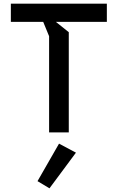

<svg xmlns="http://www.w3.org/2000/svg" viewBox="-20 -720 640 1044"><path d="M39 -700H561V-601H284L354 -545V0H247V-523L215 -601H39ZM249 304 393 110 301 61 184 265Z"/></svg>

Font: Kode Mono SemiBold
Style: Regular
Weight: 600
Monospace: yes
Designer: Isa Ozler
Foundry: Kadena LLC
Version: Version 1.206;gftools[0.9.28]